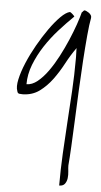

<svg xmlns="http://www.w3.org/2000/svg" viewBox="-57 -472 478 906"><g transform="rotate(5 181.5 -19.0)"><path d="M285.2 -203.1V-213.9Q285.2 -221.7 284.7 -230Q284.2 -238.3 284.2 -245.1V-254.9Q258.8 -219.7 236.8 -178.2Q214.8 -136.7 188.5 -101.1Q162.1 -65.4 128.9 -41Q95.7 -16.6 49.8 -15.6Q43 -15.6 34.2 -16.6Q25.4 -17.6 23.4 -28.3Q15.6 -47.9 23.4 -84Q31.2 -120.1 49.3 -163.1Q67.4 -206.1 92.3 -250Q117.2 -293.9 143.6 -331.1Q169.9 -368.2 194.8 -393.1Q219.7 -418 238.3 -421.9Q239.3 -421.9 243.2 -419.4Q247.1 -417 251 -413.1Q254.9 -409.2 257.8 -406.2Q260.7 -403.3 260.7 -402.3Q226.6 -369.1 191.4 -330.1Q156.2 -291 127.9 -247.6Q99.6 -204.1 81.5 -157.7Q63.5 -111.3 63.5 -64.5Q89.8 -64.5 115.2 -85Q140.6 -105.5 164.1 -138.2Q187.5 -170.9 208.5 -210.9Q229.5 -251 246.6 -291Q263.7 -331.1 275.9 -366.2Q288.1 -401.4 293.9 -424.8Q295.9 -425.8 299.8 -430.7Q303.7 -435.5 305.7 -435.5Q309.6 -435.5 314.9 -433.1Q320.3 -430.7 326.2 -426.8Q332 -422.9 335.9 -417.5Q339.8 -412.1 339.8 -408.2V-402.3Q334 -373 329.1 -318.8Q324.2 -264.6 319.8 -197.8Q315.4 -130.9 312 -57.1Q308.6 16.6 305.7 85Q302.7 153.3 299.8 210Q296.9 266.6 293.9 299.8Q293.9 311.5 295.9 328.1Q297.9 344.7 295.9 360.4Q293.9 376 285.6 387.2Q277.3 398.4 258.8 398.4Q258.8 322.3 262.7 247.1Q266.6 171.9 271.5 97.2Q276.4 22.5 280.8 -52.2Q285.2 -127 285.2 -203.1Z"/></g></svg>

Font: Waiting for the Sunrise
Style: Regular
Weight: 300
Version: Version 1.001 2001